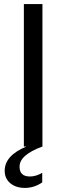

<svg xmlns="http://www.w3.org/2000/svg" viewBox="-20 -718 325 941"><path d="M188 0Q74 42 76 100Q76 147 127 147Q156 147 187 129V176Q147 203 102.5 203Q58 203 30.5 180Q3 157 3 119Q3 44 110 0H97V-698H188Z"/></svg>

Font: Varela
Style: Regular
Weight: 400
Designer: Joe Prince
Foundry: Joe Prince
Version: Version 1.000